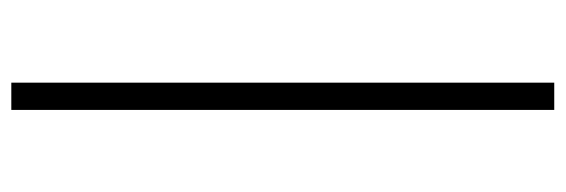

<svg xmlns="http://www.w3.org/2000/svg" viewBox="-342 -440 976 331"><g transform="rotate(90 145.5 -274.0)"><path d="M122 -742H169V194H122Z"/></g></svg>

Font: Goldbeck Next Light
Style: Regular
Weight: 300
Designer: Julieta Ulanovsky
Foundry: Julieta Ulanovsky
Version: Version 7.200